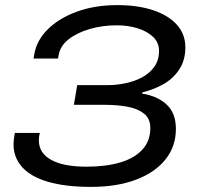

<svg xmlns="http://www.w3.org/2000/svg" viewBox="-20 -719 777 751"><path d="M337 12Q235 12 167.5 -8Q100 -28 66.5 -65.5Q33 -103 33 -154Q33 -162 34 -172.5Q35 -183 38 -199H136Q133 -188 132.5 -181Q132 -174 132 -170Q132 -120 180.5 -93.5Q229 -67 318 -67Q394 -67 450 -83.5Q506 -100 537 -134Q568 -168 568 -218Q568 -255 543.5 -274.5Q519 -294 479 -301.5Q439 -309 390 -309H269L282 -386H401Q434 -386 469 -393Q504 -400 534 -415.5Q564 -431 583 -457Q602 -483 602 -520Q602 -552 579.5 -574Q557 -596 519.5 -608Q482 -620 436 -620Q381 -620 331 -605.5Q281 -591 248 -565Q215 -539 209 -502L207 -490H111L114 -506Q123 -561 167 -604.5Q211 -648 281 -673.5Q351 -699 439 -699Q519 -699 579 -679Q639 -659 672 -622Q705 -585 705 -534Q705 -482 680 -445.5Q655 -409 616 -388Q577 -367 537 -358L536 -353Q597 -343 632.5 -309.5Q668 -276 668 -215Q668 -146 627 -95Q586 -44 511.5 -16Q437 12 337 12Z"/></svg>

Font: Archivo Expanded
Style: Italic
Weight: 400
Width: 7
Italic angle: -10°
Designer: Hector Gatti
Foundry: Omnibus-Type
Version: Version 2.001